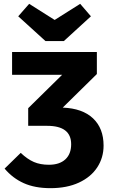

<svg xmlns="http://www.w3.org/2000/svg" viewBox="-20 -964 587 1001"><path d="M520 -205Q520 -142 487 -91.5Q454 -41 391.5 -12Q329 17 243 17Q162 17 104 -9Q46 -35 4 -85L88 -167Q123 -134 156.5 -119.5Q190 -105 235 -105Q290 -105 320.5 -133Q351 -161 351 -212Q351 -308 226 -308H127V-400L304 -574H43V-693H485V-578L307 -403Q410 -399 465 -347Q520 -295 520 -205ZM454 -879 313 -750H217L75 -879L132 -944L265 -860L398 -944Z"/></svg>

Font: Fira Sans BGR
Style: Bold
Weight: 700
Designer: bBox Type GmbH & Carrois Corporate GbR & Edenspiekermann AG
Foundry: bBox Type GmbH & Carrois Corporate GbR & Edenspiekermann AG
Version: Version 4.301